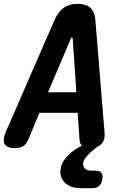

<svg xmlns="http://www.w3.org/2000/svg" viewBox="-54 -760 674 998"><path d="M195.8 -280.5H343L323.9 -558.5Q322.9 -565.2 319.4 -565.2Q315.9 -565.2 313.9 -558.5ZM349.7 -173.7H151.3L92.2 -33Q82.7 -10.6 66.5 -0.3Q50.2 10 22.8 10Q-17.2 10 -29.6 -11.2Q-41.9 -32.3 -23.3 -75.3L230 -657.2Q248.2 -699.5 277.6 -719.7Q307.1 -740 350 -740Q392.9 -740 415.4 -719.7Q437.9 -699.5 441.6 -657.2L489.1 -75.3Q493.8 -32.3 472.8 -11.2Q451.8 10 412.5 10Q385.1 10 373.2 -0.7Q361.4 -11.3 359.4 -33ZM441.2 126.9Q463.9 126.9 473.1 138.6Q482.2 150.3 477.8 173Q473.7 195.7 460.2 207.1Q446.6 218.4 423.9 218.4H371Q311.8 218.4 282.6 189.1Q253.4 159.8 261.8 113.5Q267.5 80.3 299.9 47.4Q332.3 14.6 386.7 -10.7H469.4L439.6 12.3Q412.5 33.3 397 52Q381.5 70.6 378.5 86Q375.9 103.1 386.7 115Q397.4 126.9 420.3 126.9Z"/></svg>

Font: Maple Mono
Style: Italic
Weight: 400
Italic angle: -10°
Monospace: yes
Designer: subframe7536
Version: Version 7.300